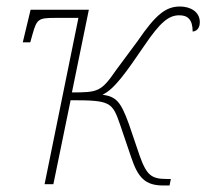

<svg xmlns="http://www.w3.org/2000/svg" viewBox="-20 -566 634 590"><path d="M482 4H501L505 -16H494C446 -16 431 -26 409 -88L376 -185C351 -254 337 -269 295 -275C332 -292 369 -346 423 -425C473 -499 499 -519 531 -519C556 -519 572 -507 572 -469C584 -470 594 -479 594 -498C594 -530 565 -546 533 -546C490 -546 459 -522 403 -440L337 -351C291 -284 281 -282 201 -282L253 -536H74L50 -436H73L80 -461C93 -507 98 -511 148 -511H221L117 0H144L197 -258C319 -258 325 -253 349 -183L383 -83C404 -20 426 4 482 4Z"/></svg>

Font: Noto Serif SemiCondensed Thin
Style: Italic
Weight: 100
Width: 4
Italic angle: -12°
Designer: Monotype Design Team
Foundry: Monotype Imaging Inc.
Version: Version 2.013